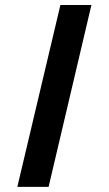

<svg xmlns="http://www.w3.org/2000/svg" viewBox="-20 -719 432 762"><path d="M48.8 22.5 219.7 -699.2H342.8L172.9 22.5Z"/></svg>

Font: Post No Bills Jaffna ExtraBold
Style: Regular
Weight: 800
Designer: Kosala Senevirathne, Siva Puranthara, Lasantha Premarathna, Tharique Azeez
Foundry: Mooniak
Version: Version 1.220 ; ttfautohint (v1.6)